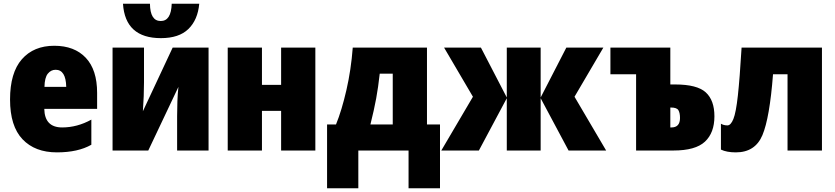

<svg xmlns="http://www.w3.org/2000/svg" viewBox="-20 -809 4489 1032"><path d="M272 -563Q161 -563 97.5 -490.5Q34 -418 34 -274Q34 -131 101 -60.5Q168 10 286 10Q399 10 471 -31V-166Q395 -124 314 -124Q220 -124 218 -224H502V-310Q502 -434 441 -498.5Q380 -563 272 -563ZM279 -434Q334 -434 336 -342H219Q220 -392 237 -413Q254 -434 279 -434Z M754 -553H585V0H777L939 -342Q935 -305 933.5 -264.5Q932 -224 932 -185V0H1101V-553H908L748 -211Q754 -296 754 -366ZM1051 -789H903Q900 -696 844 -696Q787 -696 786 -789H641Q653 -604 845 -604Q942 -604 992.5 -653Q1043 -702 1051 -789Z M1388 -553V-353H1491V-553H1675V0H1491V-213H1388V0H1204V-553Z M2091 -413V-140H1971Q1991 -220 2002 -280Q2013 -340 2021 -413ZM2275 -553H1876Q1867 -434 1842 -325Q1817 -216 1786 -140H1738V203H1906V0H2176V203H2345V-140H2275Z M3223 -553 3068 -289 3238 0H3036L2886 -281V0H2704V-281L2554 0H2352L2522 -289L2367 -553H2565L2704 -285V-553H2886V-285L3024 -553Z M3583 -553H3261V-410H3399V0H3600Q3718 0 3769 -47.5Q3820 -95 3820 -184Q3820 -270 3773.5 -312.5Q3727 -355 3609 -355H3583ZM3587 -231Q3618 -231 3626.5 -216.5Q3635 -202 3635 -175Q3635 -124 3589 -124H3583V-231Z M4398 0V-553H3966Q3956 -386 3946 -295Q3936 -204 3922 -169.5Q3908 -135 3890 -135Q3870 -135 3855 -144V-5Q3886 10 3935 10Q4039 10 4078 -82.5Q4117 -175 4135 -410H4213V0Z"/></svg>

Font: Noto Sans Display SemiCondensed Black
Style: Regular
Weight: 900
Width: 4
Designer: Monotype Design Team
Foundry: Monotype Imaging Inc.
Version: Version 1.900